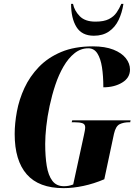

<svg xmlns="http://www.w3.org/2000/svg" viewBox="-20 -964 712 994"><path d="M309 10Q181 10 118.5 -61.5Q56 -133 56 -270Q56 -325 67.5 -387Q79 -449 106.5 -508.5Q134 -568 181 -617Q228 -666 297 -695Q366 -724 461 -724Q524 -724 567 -707Q610 -690 631.5 -662.5Q653 -635 653 -604Q653 -561 612.5 -536.5Q572 -512 515 -512Q515 -570 508 -615.5Q501 -661 484 -687.5Q467 -714 437 -714Q398 -714 366 -688.5Q334 -663 309 -620Q284 -577 266.5 -524.5Q249 -472 237 -416Q225 -360 219.5 -309Q214 -258 214 -219Q214 -154 222 -105Q230 -56 251 -28Q272 0 311 0Q323 0 334.5 -2Q346 -4 359 -9L414 -262Q417 -276 419 -286.5Q421 -297 421 -305Q421 -321 407 -326Q393 -331 367 -331H351L354 -341H656L654 -331H648Q620 -331 599.5 -321Q579 -311 570 -271L520 -36Q466 -13 412 -1.5Q358 10 309 10ZM466 -779Q404 -779 376 -824Q348 -869 348 -944H358Q365 -909 392.5 -880.5Q420 -852 474 -852Q518 -852 543.5 -865Q569 -878 583.5 -899Q598 -920 608 -944H619Q612 -898 594 -860.5Q576 -823 544 -801Q512 -779 466 -779Z"/></svg>

Font: Noto Serif Display ExtraCondensed ExtraBold
Style: Italic
Weight: 800
Width: 2
Italic angle: -12°
Designer: Monotype Design Team
Foundry: Monotype Imaging Inc.
Version: Version 2.009